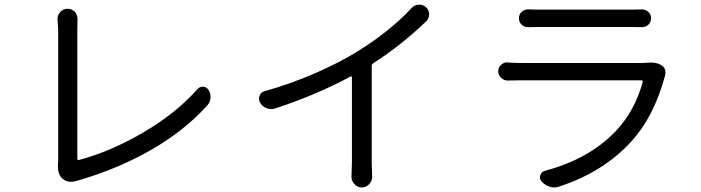

<svg xmlns="http://www.w3.org/2000/svg" viewBox="-20 -782 3040 833"><path d="M314.5 2Q300.8 6.8 288.1 6.8Q266.6 6.8 251 -6.8Q231.4 -24.4 231.4 -58.6Q231.4 -63.5 231.4 -68.4Q232.4 -74.2 232.4 -81.1V-653.3L229.5 -700.2Q229.5 -716.8 241.2 -729.5Q253.9 -744.1 272.9 -744.1Q292 -744.1 305.7 -729.5Q316.4 -715.8 316.4 -699.2L315.4 -653.3V-93.8Q315.4 -90.8 317.4 -88.9Q319.3 -86.9 322.3 -87.9Q459 -124 601.1 -207Q743.2 -290 835.9 -394.5Q845.7 -406.2 860.8 -405.8Q876 -405.3 884.8 -391.6Q893.6 -377.9 893.6 -361.3Q893.6 -340.8 879.9 -325.2Q782.2 -216.8 640.1 -134.3Q498 -51.8 322.3 0Q318.4 1 314.5 2Z M1765.6 -747.1Q1778.3 -760.7 1796.9 -761.7Q1797.9 -761.7 1799.8 -761.7Q1815.4 -761.7 1828.1 -751Q1841.8 -738.3 1841.8 -719.7Q1841.8 -702.1 1829.1 -689.5Q1718.8 -584 1599.6 -507.8Q1592.8 -503.9 1592.8 -497.1V-76.2L1594.7 -14.6Q1594.7 2.9 1582 16.6Q1569.3 31.2 1549.8 31.2Q1530.3 31.2 1517.6 16.6Q1504.9 2.9 1504.9 -14.6L1506.8 -76.2V-446.3Q1506.8 -449.2 1504.9 -450.2Q1502.9 -451.2 1501 -450.2Q1350.6 -369.1 1173.8 -311.5Q1166 -308.6 1157.2 -308.6Q1146.5 -308.6 1136.7 -312.5Q1118.2 -319.3 1108.4 -336.9Q1103.5 -345.7 1103.5 -353.5Q1103.5 -360.4 1106.4 -367.2Q1112.3 -382.8 1128.9 -386.7Q1238.3 -417 1345.2 -463.4Q1452.1 -509.8 1532.2 -559.6Q1671.9 -646.5 1765.6 -747.1Z M2788.1 -509.8Q2794.9 -510.7 2801.8 -510.7Q2832 -510.7 2849.6 -499Q2867.2 -488.3 2867.2 -467.8Q2867.2 -459 2864.3 -450.2Q2816.4 -274.4 2718.8 -168Q2597.7 -35.2 2406.2 27.3Q2395.5 31.2 2384.8 31.2Q2375 31.2 2365.2 28.3Q2344.7 21.5 2330.1 5.9Q2319.3 -6.8 2324.2 -22Q2329.1 -37.1 2344.7 -41Q2535.2 -91.8 2651.4 -212.9Q2734.4 -300.8 2768.6 -426.8Q2768.6 -429.7 2767.1 -431.6Q2765.6 -433.6 2762.7 -433.6H2239.3Q2215.8 -433.6 2183.6 -432.6Q2183.6 -432.6 2182.6 -432.6Q2166 -432.6 2154.3 -444.3Q2141.6 -456.1 2141.6 -472.7Q2141.6 -490.2 2154.3 -501Q2166 -511.7 2180.7 -511.7Q2182.6 -511.7 2183.6 -510.7Q2213.9 -508.8 2239.3 -508.8H2765.6Q2778.3 -508.8 2788.1 -509.8ZM2272.5 -664.1Q2271.5 -664.1 2270.5 -664.1Q2254.9 -664.1 2243.2 -674.8Q2231.4 -686.5 2231.4 -703.1Q2231.4 -719.7 2243.2 -730.5Q2254.9 -741.2 2269.5 -741.2Q2271.5 -741.2 2272.5 -741.2Q2293 -740.2 2321.3 -740.2H2713.9Q2742.2 -740.2 2763.7 -741.2Q2764.6 -741.2 2765.6 -741.2Q2781.2 -741.2 2793 -730.5Q2804.7 -719.7 2804.7 -703.1Q2804.7 -686.5 2793 -674.8Q2781.2 -664.1 2764.6 -664.1Q2764.6 -664.1 2763.7 -664.1Q2739.3 -665 2712.9 -665H2321.3Q2295.9 -665 2272.5 -664.1Z"/></svg>

Font: Gen Jyuu Gothic Regular
Style: Regular
Weight: 400
Designer: [Source Han Sans]
Ryoko NISHIZUKA  (kana & ideographs); Paul D. Hunt (Latin, Greek & Cyrillic); Wenlong ZHANG  (bopomofo
Version: Version 1.002.20150607